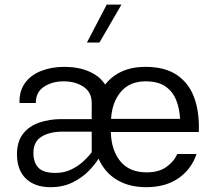

<svg xmlns="http://www.w3.org/2000/svg" viewBox="-20 -796 904 822"><path d="M437 -776.4H500L405.8 -613.8H352.1ZM52.7 -135.3Q52.7 -189.9 78.4 -222.9Q104 -255.9 147.5 -271Q190.9 -286.1 243.7 -286.1H372.6V-355Q372.6 -401.4 337.4 -424.6Q302.2 -447.8 252.9 -447.8Q203.6 -447.8 168.5 -424.8Q133.3 -401.9 133.3 -355H63.5Q62 -405.8 86.7 -440.2Q111.3 -474.6 155.8 -492.2Q200.2 -509.8 256.3 -509.8Q314.5 -509.8 360.1 -490.5Q405.8 -471.2 430.2 -434.1Q490.7 -509.8 602.5 -509.8Q686 -509.8 737.5 -474.9Q789.1 -439.9 811.8 -377.2Q834.5 -314.5 831.1 -231H454.6Q456.1 -154.3 494.6 -106.2Q533.2 -58.1 608.4 -58.1Q659.7 -58.1 692.4 -81.3Q725.1 -104.5 738.8 -136.7H821.3Q799.8 -71.8 744.4 -33.2Q689 5.4 606 5.4Q532.7 5.4 480.5 -26.1Q428.2 -57.6 401.9 -116.7Q387.2 -92.3 359.4 -63.7Q331.5 -35.2 290.5 -14.9Q249.5 5.4 196.3 5.4Q128.9 5.4 90.8 -31.5Q52.7 -68.4 52.7 -135.3ZM455.6 -287.1H751Q748.5 -333 733.6 -369.1Q718.8 -405.3 687.3 -426.5Q655.8 -447.8 603 -447.8Q535.6 -447.8 497.6 -403.1Q459.5 -358.4 455.6 -287.1ZM217.3 -55.7Q255.9 -55.7 286.9 -71.3Q317.9 -86.9 339.6 -107.7Q361.3 -128.4 372.6 -144V-232.4H247.6Q193.4 -232.4 158.2 -211.2Q123 -189.9 123 -140.6Q123 -100.6 144.3 -78.1Q165.5 -55.7 217.3 -55.7Z"/></svg>

Font: Estedad-FD Regular
Style: FD-Regular
Weight: 400
Designer: Amin Abedi
Version: Version 7.3